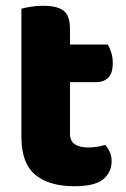

<svg xmlns="http://www.w3.org/2000/svg" viewBox="-20 -629 437 664"><path d="M54 -264H222V-167Q222 -142 238.5 -130.5Q255 -119 285 -119Q300 -119 316 -121.5Q332 -124 344 -128Q353 -118 359.5 -104Q366 -90 366 -71Q366 -34 337.5 -9.5Q309 15 237 15Q149 15 101.5 -25Q54 -65 54 -155ZM164 -345V-475H353Q359 -465 364.5 -448Q370 -431 370 -411Q370 -376 354.5 -360.5Q339 -345 313 -345ZM222 -240H54V-599Q65 -602 85.5 -605.5Q106 -609 129 -609Q178 -609 200 -592Q222 -575 222 -529Z"/></svg>

Font: Baloo Bhaijaan 2 ExtraBold
Style: Regular
Weight: 800
Designer: Sanskriti Dholi, Noopur Datye and Ek Type
Foundry: Ek Type
Version: Version 1.701